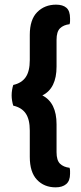

<svg xmlns="http://www.w3.org/2000/svg" viewBox="-20 -680 350 825"><path d="M162 -270Q223 -239 223 -146V-26Q223 9 238 23.5Q253 38 279 41Q281 48 281 54.5Q281 61 281 67Q281 97 264.5 111Q248 125 219 125Q170 125 139 92.5Q108 60 108 -6V-119Q108 -167 90.5 -192.5Q73 -218 37 -226Q34 -235 32 -247Q30 -259 30 -270Q30 -282 32 -294Q34 -306 37 -315Q73 -323 90.5 -348.5Q108 -374 108 -422V-530Q108 -596 140 -628Q172 -660 221 -660Q250 -660 265.5 -646.5Q281 -633 281 -601Q281 -595 281 -589Q281 -583 279 -576Q253 -573 238 -558.5Q223 -544 223 -509V-394Q223 -300 162 -270Z"/></svg>

Font: Baloo Paaji 2 SemiBold
Style: Regular
Weight: 600
Designer: Shuchita Grover, Noopur Datye and Ek Type
Foundry: Ek Type
Version: Version 1.640;hotconv 1.0.111;makeotfexe 2.5.65597; ttfautoh